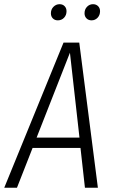

<svg xmlns="http://www.w3.org/2000/svg" viewBox="-40 -886 536 906"><path d="M232.9 -790Q218.3 -790 209.2 -799.3Q200.2 -808.6 200.2 -823.2Q200.2 -841.8 212.4 -854Q224.6 -866.2 241.2 -866.2Q255.9 -866.2 264.9 -856.9Q273.9 -847.7 273.9 -833Q273.9 -814.5 262.2 -802.2Q250.5 -790 232.9 -790ZM392.1 -790Q377.4 -790 368.2 -799.3Q358.9 -808.6 358.9 -823.2Q358.9 -841.8 370.6 -854Q382.3 -866.2 398.9 -866.2Q413.6 -866.2 422.9 -856.9Q432.1 -847.7 432.1 -833Q432.1 -814.5 420.4 -802.2Q408.7 -790 392.1 -790ZM259.8 -685.1H334L421.9 0H360.8L339.8 -188H113.8L40 0H-20ZM132.8 -236.8H335L290 -637.2Z"/></svg>

Font: Fira Sans Compressed Light
Style: Italic
Weight: 300
Width: 3
Italic angle: -8°
Designer: Carrois Corporate & Edenspiekermann AG
Foundry: Carrois Corporate GbR & Edenspiekermann AG
Version: Version 4.203;PS 004.203;hotconv 1.0.88;makeotf.lib2.5.64775